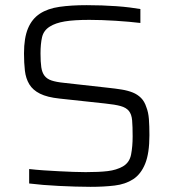

<svg xmlns="http://www.w3.org/2000/svg" viewBox="-20 -716 672 744"><path d="M331 8Q303 8 271.5 7Q240 6 208.5 4.5Q177 3 147 0.5Q117 -2 93 -5V-61Q119 -58 148.5 -56Q178 -54 207.5 -52.5Q237 -51 264 -50Q291 -49 312 -49Q364 -49 397.5 -53Q431 -57 456 -71Q482 -86 488 -117.5Q494 -149 494 -187Q494 -226 492 -249.5Q490 -273 479.5 -286Q469 -299 447.5 -305Q426 -311 387 -315L211 -334Q163 -339 135 -353Q107 -367 93.5 -389.5Q80 -412 76.5 -442Q73 -472 73 -509Q73 -569 88.5 -606Q104 -643 134.5 -663Q165 -683 210.5 -689.5Q256 -696 316 -696Q345 -696 374.5 -695Q404 -694 431.5 -692Q459 -690 483 -687Q507 -684 524 -681V-627Q483 -632 428 -635.5Q373 -639 326 -639Q267 -639 231 -633Q195 -627 173 -613Q149 -598 143 -572Q137 -546 137 -509Q137 -476 140 -455.5Q143 -435 152.5 -422.5Q162 -410 180 -404Q198 -398 228 -395L398 -376Q427 -373 451.5 -369Q476 -365 494.5 -357.5Q513 -350 526.5 -336.5Q540 -323 547 -301Q555 -281 557 -254.5Q559 -228 559 -192Q559 -122 542.5 -81.5Q526 -41 496 -21.5Q466 -2 424 3Q382 8 331 8Z"/></svg>

Font: Azeri Sans Light
Style: Regular
Weight: 300
Designer: Hector Gatti & Omnibus-Type (original fonts) / Cristiano Sobral (main changes and remastering)
Version: Version 1.000; ttfautohint (v1.6)